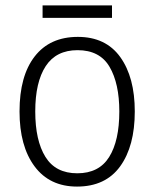

<svg xmlns="http://www.w3.org/2000/svg" viewBox="-20 -744 569 708"><path d="M477 -333Q477 -205 423 -130.5Q369 -56 264 -56Q163 -56 107.5 -130.5Q52 -205 52 -333Q52 -464 108 -536Q164 -608 267 -608Q370 -608 423.5 -533.5Q477 -459 477 -333ZM110 -333Q110 -226 147.5 -165.5Q185 -105 265 -105Q345 -105 382.5 -165Q420 -225 420 -333Q420 -436 384 -497.5Q348 -559 266 -559Q187 -559 148.5 -500Q110 -441 110 -333ZM393 -724V-678H137V-724Z"/></svg>

Font: Noto Sans Malayalam UI SemiCondensed Light
Style: Regular
Weight: 300
Width: 4
Designer: Jelle Bosma - Monotype Design Team
Foundry: Monotype Imaging Inc.
Version: Version 2.104; ttfautohint (v1.8.4.7-5d5b)